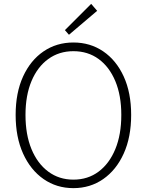

<svg xmlns="http://www.w3.org/2000/svg" viewBox="-20 -961 760 994"><path d="M360 13Q273 13 205.5 -34Q138 -81 99.5 -166Q61 -251 61 -366Q61 -481 99.5 -565Q138 -649 205.5 -695Q273 -741 360 -741Q447 -741 514.5 -695Q582 -649 620.5 -565Q659 -481 659 -366Q659 -251 620.5 -166Q582 -81 514.5 -34Q447 13 360 13ZM360 -31Q435 -31 490.5 -72.5Q546 -114 577 -189Q608 -264 608 -366Q608 -467 577 -541Q546 -615 490.5 -655.5Q435 -696 360 -696Q286 -696 230 -655.5Q174 -615 143 -541Q112 -467 112 -366Q112 -264 143 -189Q174 -114 230 -72.5Q286 -31 360 -31ZM337 -781 316 -805 452 -941 483 -905Z"/></svg>

Font: Noto Sans JP ExtraLight
Style: Regular
Weight: 250
Designer: Ryoko NISHIZUKA  (kana, bopomofo & ideographs); Paul D. Hunt (Latin, Greek & Cyrillic); Sandoll Communications , Soo-you
Foundry: Adobe
Version: Version 2.004-H2;hotconv 1.0.118;makeotfexe 2.5.65603